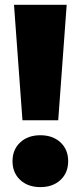

<svg xmlns="http://www.w3.org/2000/svg" viewBox="-20 -770 337 801"><path d="M258.2 -750 222.9 -268.3H73.7L38.4 -750ZM32.2 -97.6Q32.2 -145.9 64.3 -175.8Q96.4 -205.8 148.3 -205.8Q200.5 -205.8 232.5 -175.8Q264.4 -145.9 264.4 -97.6Q264.4 -49.3 232.5 -19.3Q200.5 10.6 148.3 10.6Q96.4 10.6 64.3 -19.3Q32.2 -49.3 32.2 -97.6Z"/></svg>

Font: Unbounded Variable
Style: Regular
Weight: 400
Designer: Luke Prowse, Jean-Baptiste Morizot, Fátima Lázaro, Florian Runge
Foundry: NaN
Version: Version 1.600;FEAKit 1.0